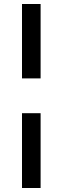

<svg xmlns="http://www.w3.org/2000/svg" viewBox="-20 -790 313 960"><path d="M90 -770H183V-398H90ZM183 150H90V-224H183Z"/></svg>

Font: Simpel Medium
Style: Regular
Weight: 500
Designer: Janko Jovanovic
Version: Version 1.048;PS 001.048;hotconv 1.0.88;makeotf.lib2.5.64775